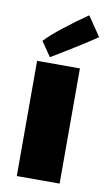

<svg xmlns="http://www.w3.org/2000/svg" viewBox="-79 -713 427 755"><g transform="rotate(10 134.0 -336.0)"><path d="M44 -460H215V0H44ZM215 -672 268 -594Q236 -572 183 -539Q130 -506 91 -483L51 -541Q74 -566 121 -603Q168 -640 215 -672Z"/></g></svg>

Font: Lalezar
Style: Regular
Weight: 400
Designer: Borna Izadpanah
Foundry: Borna Izadpanah
Version: Version 1.003